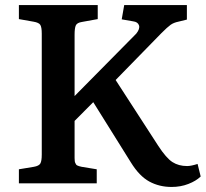

<svg xmlns="http://www.w3.org/2000/svg" viewBox="-20 -720 808 754"><path d="M653.8 14.2Q605.5 14.2 566.4 -7.1Q527.3 -28.3 494.1 -82L346.2 -318.8L272.9 -245.1V-111.8Q272.9 -102.1 272.9 -99.6Q272.9 -97.2 273.4 -90.3Q273.9 -83.5 274.9 -81.8Q275.9 -80.1 277.8 -75.9Q279.8 -71.8 282.7 -70.6Q285.6 -69.3 290 -67.6Q294.4 -65.9 300.8 -64.9L359.9 -55.2V0H54.2V-55.2L112.8 -64.9Q133.3 -68.4 138.7 -78.4Q144 -88.4 144 -112.8V-587.9Q144 -612.8 138.4 -622.1Q132.8 -631.3 111.8 -634.8L54.2 -645V-700.2H363.8V-645L301.8 -633.8Q282.7 -630.9 277.8 -620.4Q272.9 -609.9 272.9 -584V-342.8L515.1 -587.9Q530.3 -606.9 525.9 -620.4Q521.5 -633.8 502.9 -636.2L458 -644L467.8 -700.2H713.9V-643.1L680.2 -634.8Q662.6 -631.3 650.1 -622.6Q637.7 -613.8 613.8 -589.8L434.1 -405.8L601.1 -147.9Q632.8 -99.1 657.2 -83.5Q681.6 -67.9 714.8 -67.9Q730.5 -67.9 755.9 -76.2L768.1 -26.9Q750 -9.3 719.7 2.4Q689.5 14.2 653.8 14.2Z"/></svg>

Font: Literata Book SemiBold
Style: Regular
Weight: 600
Designer: Latin by Veronika Burian and Jose Scaglione. Greek by Irene Vlachou. Cyrillic by Vera Evstafieva
Foundry: TypeTogether
Version: Version 2.003;PS 002.003;hotconv 1.0.88;makeotf.lib2.5.64775